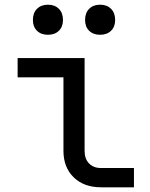

<svg xmlns="http://www.w3.org/2000/svg" viewBox="-20 -797 640 817"><path d="M410 0Q337 0 293.5 -42.5Q250 -85 250 -155V-468H55V-550H340V-155Q340 -121 359 -101.5Q378 -82 410 -82H550V0ZM406 -649Q377 -649 359.5 -666Q342 -683 342 -712Q342 -742 359.5 -759.5Q377 -777 406 -777Q435 -777 452.5 -759.5Q470 -742 470 -712Q470 -683 452.5 -666Q435 -649 406 -649ZM184 -649Q155 -649 137.5 -666Q120 -683 120 -712Q120 -742 137.5 -759.5Q155 -777 184 -777Q213 -777 230.5 -759.5Q248 -742 248 -712Q248 -683 230.5 -666Q213 -649 184 -649Z"/></svg>

Font: JetBrainsMonoNL NF
Style: Regular
Weight: 400
Designer: Philipp Nurullin, Konstantin Bulenkov
Foundry: JetBrains
Version: Version 2.304; ttfautohint (v1.8.4.7-5d5b);Nerd Fonts 3.2.1